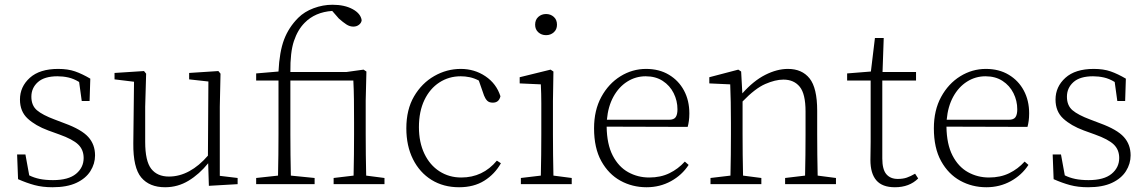

<svg xmlns="http://www.w3.org/2000/svg" viewBox="-20 -775 4827 808"><path d="M201 13Q159 13 125.5 4Q92 -5 56 -21L52 -125H87L103 -37Q123 -27 147 -22Q171 -17 203 -17Q268 -17 300 -43.5Q332 -70 332 -110Q332 -145 309 -167Q286 -189 230 -209L183 -226Q129 -246 96.5 -276Q64 -306 64 -356Q64 -410 105.5 -447.5Q147 -485 225 -485Q266 -485 296 -474.5Q326 -464 360 -444L357 -350H324L313 -430Q290 -444 267.5 -449Q245 -454 222 -454Q167 -454 139.5 -429.5Q112 -405 112 -368Q112 -331 135.5 -311Q159 -291 210 -272L252 -256Q323 -230 351.5 -198.5Q380 -167 380 -121Q380 -86 360.5 -55Q341 -24 301.5 -5.5Q262 13 201 13Z M675 13Q609 13 574.5 -28Q540 -69 541 -172L544 -431L462 -441V-468L586 -476L595 -465L591 -326V-178Q591 -97 616.5 -64.5Q642 -32 691 -32Q735 -32 776.5 -54.5Q818 -77 855 -120L857 -432L776 -441V-468L899 -476L908 -465L905 -326V-35L980 -26V0L859 7L856 -88Q819 -42 773.5 -14.5Q728 13 675 13Z M1058 0V-26L1150 -36Q1151 -80 1151.5 -123.5Q1152 -167 1152 -210V-436H1058V-466L1152 -474Q1156 -557 1175.5 -608.5Q1195 -660 1235 -700Q1261 -726 1300 -740.5Q1339 -755 1379 -755Q1430 -755 1464 -736.5Q1498 -718 1502 -690Q1501 -679 1491 -671Q1481 -663 1467 -663Q1452 -663 1438 -672Q1424 -681 1406 -697L1378 -729Q1306 -724 1262 -679Q1233 -650 1217 -602.5Q1201 -555 1202 -472H1438L1510 -482L1522 -474L1519 -352V-210Q1519 -173 1519.5 -123.5Q1520 -74 1521 -36L1598 -26V0H1384V-26L1468 -36Q1469 -74 1469.5 -123.5Q1470 -173 1470 -210V-259Q1470 -313 1469.5 -355Q1469 -397 1467 -436H1202V-210Q1202 -167 1202.5 -123.5Q1203 -80 1204 -36L1304 -26V0Z M1912 13Q1846 13 1796 -18Q1746 -49 1718 -105Q1690 -161 1690 -235Q1690 -314 1722.5 -369.5Q1755 -425 1807.5 -455Q1860 -485 1919 -485Q1977 -485 2023 -454Q2069 -423 2086 -370Q2080 -343 2054 -343Q2038 -343 2030 -351.5Q2022 -360 2017 -373L1995 -436Q1976 -446 1957 -450Q1938 -454 1919 -454Q1869 -454 1829 -428Q1789 -402 1766 -354Q1743 -306 1743 -240Q1743 -176 1766 -128Q1789 -80 1829.5 -54Q1870 -28 1921 -28Q2012 -28 2071 -99L2088 -88Q2062 -42 2018 -14.5Q1974 13 1912 13Z M2172 0V-26L2256 -36Q2257 -74 2257.5 -123.5Q2258 -173 2258 -210V-258Q2258 -302 2258 -341Q2258 -380 2256 -420L2167 -424V-450L2297 -482L2309 -474L2307 -350V-210Q2307 -173 2307.5 -123.5Q2308 -74 2309 -36L2386 -26V0ZM2278 -627Q2259 -627 2245.5 -639Q2232 -651 2232 -671Q2232 -692 2245.5 -704Q2259 -716 2278 -716Q2297 -716 2310.5 -704Q2324 -692 2324 -671Q2324 -651 2310.5 -639Q2297 -627 2278 -627Z M2697 -454Q2655 -454 2619.5 -431.5Q2584 -409 2561.5 -368Q2539 -327 2534 -271H2795Q2816 -271 2823.5 -282Q2831 -293 2831 -315Q2831 -351 2815 -383Q2799 -415 2769 -434.5Q2739 -454 2697 -454ZM2701 13Q2641 13 2591 -14.5Q2541 -42 2510.5 -97Q2480 -152 2480 -235Q2480 -311 2510.5 -367Q2541 -423 2591 -454Q2641 -485 2699 -485Q2754 -485 2795 -460.5Q2836 -436 2858.5 -394Q2881 -352 2881 -298Q2881 -280 2879 -266Q2877 -252 2874 -241L2533 -242Q2534 -168 2558.5 -120.5Q2583 -73 2623.5 -50.5Q2664 -28 2712 -28Q2760 -28 2797 -46Q2834 -64 2862 -95L2878 -81Q2850 -38 2803.5 -12.5Q2757 13 2701 13Z M2970 0V-26L3054 -36Q3055 -74 3055.5 -123.5Q3056 -173 3056 -210V-258Q3056 -351 3053 -420L2965 -424V-450L3087 -482L3099 -474L3104 -382Q3151 -435 3200.5 -460Q3250 -485 3296 -485Q3355 -485 3387 -445Q3419 -405 3419 -309V-210Q3419 -173 3419.5 -123.5Q3420 -74 3421 -36L3498 -26V0H3284V-26L3368 -36Q3369 -74 3369.5 -123.5Q3370 -173 3370 -210V-306Q3370 -380 3345.5 -410Q3321 -440 3277 -440Q3243 -440 3200.5 -421.5Q3158 -403 3105 -348V-210Q3105 -173 3105.5 -123.5Q3106 -74 3107 -36L3184 -26V0Z M3746 13Q3693 13 3668 -16Q3643 -45 3643 -102Q3643 -122 3643.5 -138Q3644 -154 3644 -178V-436H3545V-466L3645 -474L3662 -615H3699L3694 -472H3835V-436H3693V-108Q3693 -62 3710 -42Q3727 -22 3758 -22Q3780 -22 3796 -27.5Q3812 -33 3831 -44L3844 -24Q3807 13 3746 13Z M4127 -454Q4085 -454 4049.5 -431.5Q4014 -409 3991.5 -368Q3969 -327 3964 -271H4225Q4246 -271 4253.5 -282Q4261 -293 4261 -315Q4261 -351 4245 -383Q4229 -415 4199 -434.5Q4169 -454 4127 -454ZM4131 13Q4071 13 4021 -14.5Q3971 -42 3940.5 -97Q3910 -152 3910 -235Q3910 -311 3940.5 -367Q3971 -423 4021 -454Q4071 -485 4129 -485Q4184 -485 4225 -460.5Q4266 -436 4288.5 -394Q4311 -352 4311 -298Q4311 -280 4309 -266Q4307 -252 4304 -241L3963 -242Q3964 -168 3988.5 -120.5Q4013 -73 4053.5 -50.5Q4094 -28 4142 -28Q4190 -28 4227 -46Q4264 -64 4292 -95L4308 -81Q4280 -38 4233.5 -12.5Q4187 13 4131 13Z M4559 13Q4517 13 4483.5 4Q4450 -5 4414 -21L4410 -125H4445L4461 -37Q4481 -27 4505 -22Q4529 -17 4561 -17Q4626 -17 4658 -43.5Q4690 -70 4690 -110Q4690 -145 4667 -167Q4644 -189 4588 -209L4541 -226Q4487 -246 4454.5 -276Q4422 -306 4422 -356Q4422 -410 4463.5 -447.5Q4505 -485 4583 -485Q4624 -485 4654 -474.5Q4684 -464 4718 -444L4715 -350H4682L4671 -430Q4648 -444 4625.5 -449Q4603 -454 4580 -454Q4525 -454 4497.5 -429.5Q4470 -405 4470 -368Q4470 -331 4493.5 -311Q4517 -291 4568 -272L4610 -256Q4681 -230 4709.5 -198.5Q4738 -167 4738 -121Q4738 -86 4718.5 -55Q4699 -24 4659.5 -5.5Q4620 13 4559 13Z"/></svg>

Font: Source Serif Pro Light
Style: Regular
Weight: 300
Designer: Frank Grießhammer
Foundry: Adobe Systems Incorporated
Version: Version 3.001;hotconv 1.0.111;makeotfexe 2.5.65597